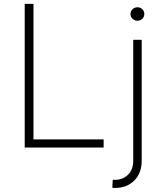

<svg xmlns="http://www.w3.org/2000/svg" viewBox="-20 -747 829 972"><path d="M105.1 0V-727.3H149.5V-41.2H504.6V0ZM654.5 -545.5H697.4V66.4Q697.4 129.6 659.6 167.1Q621.8 204.5 562.1 204.5Q559.3 204.5 556.1 204.4Q552.9 204.2 548.7 203.5L550.8 163.4H561.4Q601.6 163.4 628 137.6Q654.5 111.9 654.5 66.4ZM675.8 -642Q661.6 -642 651.1 -652Q640.6 -661.9 640.6 -676.1Q640.6 -690.3 651.1 -700.3Q661.6 -710.2 675.8 -710.2Q690.3 -710.2 700.5 -700.3Q710.6 -690.3 710.6 -676.1Q710.6 -661.9 700.5 -652Q690.3 -642 675.8 -642Z"/></svg>

Font: Inter Extra Light BETA
Style: Regular
Weight: 200
Designer: Rasmus Andersson
Foundry: rsms
Version: Version 3.011;git-f93a4a705